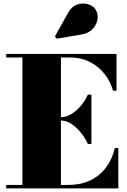

<svg xmlns="http://www.w3.org/2000/svg" viewBox="-20 -1051 709 1071"><path d="M14.5 0V-19.5H105V-730.5H14.5V-750H630V-545H610.5Q595.5 -598.5 561.5 -640.5Q527.5 -682.5 479 -706.5Q430.5 -730.5 372 -730.5H320V-19.5H362Q430 -19.5 482.8 -44.5Q535.5 -69.5 570.5 -115.5Q605.5 -161.5 620.5 -225H640V0ZM470 -248Q455 -281.5 431 -311.2Q407 -341 378.2 -359.8Q349.5 -378.5 321.5 -378.5H293V-397.5H321.5Q349.5 -397.5 378 -414.8Q406.5 -432 430.8 -460.8Q455 -489.5 470 -523H490V-248ZM295.5 -835 286.5 -848 359 -978Q379 -1014.5 409.8 -1025.2Q440.5 -1036 469.2 -1028Q498 -1020 511.5 -1000.5Q528 -976.5 524.2 -946Q520.5 -915.5 498.2 -890.8Q476 -866 436.5 -859Z"/></svg>

Font: Bodoni Moda 11pt Black
Style: Regular
Weight: 900
Designer: Owen Earl
Foundry: indestructible type
Version: Version 2.004